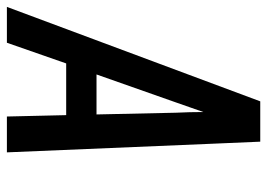

<svg xmlns="http://www.w3.org/2000/svg" viewBox="-146 -646 775 557"><g transform="rotate(90 241.5 -367.5)"><path d="M-17 0 257 -735H374L380 -595L405 0H301L297 -172H147L87 0ZM179 -260H295L290 -490Q289 -510 288.5 -530Q288 -550 288 -570Q281 -550 274 -530Q267 -510 260 -490Z"/></g></svg>

Font: Iosevka SS04 Semibold
Style: Italic
Weight: 600
Italic angle: -9°
Monospace: yes
Designer: Belleve Invis
Foundry: Belleve Invis
Version: Version 19.0.0; ttfautohint (v1.8.4)